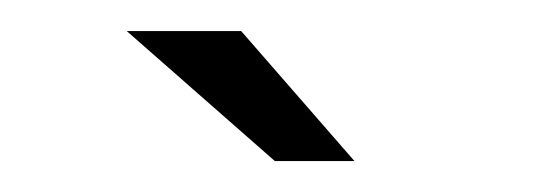

<svg xmlns="http://www.w3.org/2000/svg" viewBox="-20 -711 344 123"><path d="M156.1 -607.8H207.1L134.5 -691.1H61.2Z"/></svg>

Font: Anybody Thin
Style: Regular
Weight: 100
Designer: Tyler Finck
Foundry: Etcetera Type Company
Version: Version 1.114;gftools[0.9.25]